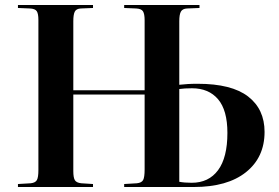

<svg xmlns="http://www.w3.org/2000/svg" viewBox="-20 -750 1120 770"><path d="M52 0V-12L103 -15Q122 -17 128 -28Q134 -39 134 -68V-670Q134 -695 127.5 -705Q121 -715 100 -716L52 -718V-730H353V-718L304 -716Q286 -715 280 -703.5Q274 -692 274 -665V-388H560V-669Q560 -694 553.5 -704.5Q547 -715 526 -716L478 -718V-730H780V-718L730 -716Q712 -715 705.5 -703.5Q699 -692 699 -665V-410Q718 -412 733.5 -413Q749 -414 773 -414Q909 -414 975 -363Q1041 -312 1041 -221Q1041 -119 966.5 -59.5Q892 0 757 0H478V-12L529 -15Q548 -17 554 -28Q560 -39 560 -71V-371H274V-64Q274 -37 280.5 -27Q287 -17 306 -15L353 -12V0ZM699 -21Q719 -17 749 -17Q817 -17 854.5 -67.5Q892 -118 892 -217Q892 -308 854.5 -352Q817 -396 750 -396Q720 -396 699 -393Z"/></svg>

Font: Literata 72pt SemiBold
Style: Regular
Weight: 600
Designer: Latin by Veronika Burian and Jose Scaglione. Greek by Irene Vlachou. Cyrillic by Vera Evstafieva.
Foundry: TypeTogether
Version: Version 3.002